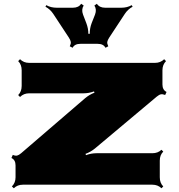

<svg xmlns="http://www.w3.org/2000/svg" viewBox="-20 -986 958 1025"><path d="M409.2 -752Q378.4 -752 367.7 -731L352.5 -738.8Q359.4 -752.9 357.9 -762.2Q356.4 -771.5 347.7 -785.2L264.2 -912.1Q248 -936.5 222.7 -950.2L227.1 -958.5Q251.5 -944.8 282.2 -944.8H369.6Q399.4 -944.8 413.6 -965.8L426.8 -956.5Q413.1 -935.5 423.3 -908.2L440.9 -862.3Q451.7 -834 451.7 -805.7H459Q459 -835.4 469.2 -862.3L487.3 -908.2Q497.6 -935.5 483.9 -956.5L497.1 -965.8Q511.2 -944.8 541 -944.8H628.4Q658.7 -944.8 683.1 -958.5L688 -950.2Q662.6 -936.5 646.5 -912.1L563 -785.2Q554.2 -771.5 552.7 -762.2Q551.3 -752.9 558.1 -738.8L543 -731Q532.2 -752 501.5 -752ZM847.2 -535.2Q847.2 -505.9 869.1 -495.1L861.8 -479Q847.7 -484.4 838.6 -482.4Q829.6 -480.5 816.9 -470.2L486.3 -192.9Q463.9 -174.8 436.5 -164.6L439 -157.7Q466.8 -168 495.6 -168H793Q823.2 -168 841.8 -186.5L851.6 -176.8Q833 -158.2 833 -128.4V-39.6Q833 -9.3 851.6 9.3L841.8 19Q822.8 0 793 0H102.5Q72.8 0 53.7 19L43.5 9.3Q63 -10.3 63 -39.6V-103Q63 -132.3 41 -142.6L48.3 -159.2Q62 -153.3 71.3 -155.5Q80.6 -157.7 92.8 -168L434.6 -461.9Q458 -481.4 484.4 -491.2L481.9 -498Q454.1 -487.8 424.8 -487.8H135.3Q106.4 -487.8 86.9 -468.3L77.1 -478.5Q95.7 -497.1 95.7 -527.3V-610.8Q95.7 -641.1 77.1 -659.7L86.9 -669.9Q106.4 -650.4 135.3 -650.4H807.6Q836.9 -650.4 856.4 -669.9L866.2 -659.7Q847.2 -640.6 847.2 -610.8Z"/></svg>

Font: Nosifer Caps
Style: Regular
Weight: 800
Version: Version 001.002